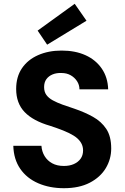

<svg xmlns="http://www.w3.org/2000/svg" viewBox="-20 -978 657 1010"><path d="M316 12Q241 12 181 -14Q121 -40 86.5 -90Q52 -140 50 -211H198Q200 -181 214.5 -157Q229 -133 254.5 -119Q280 -105 316 -105Q346 -105 368.5 -115Q391 -125 404 -143Q417 -161 417 -187Q417 -211 404 -230.5Q391 -250 367.5 -264.5Q344 -279 312.5 -291.5Q281 -304 244 -316Q154 -342 109.5 -388.5Q65 -435 65 -510Q65 -574 95.5 -619Q126 -664 180.5 -688Q235 -712 304 -712Q376 -712 430 -687.5Q484 -663 515.5 -617Q547 -571 549 -508H398Q398 -531 385.5 -550.5Q373 -570 352 -582Q331 -594 303 -594Q277 -595 256.5 -586.5Q236 -578 224 -561.5Q212 -545 212 -520Q212 -495 224 -478.5Q236 -462 258 -450Q280 -438 309 -427.5Q338 -417 372 -406Q425 -388 469 -363.5Q513 -339 539 -300Q565 -261 565 -197Q565 -141 536.5 -93.5Q508 -46 452.5 -17Q397 12 316 12ZM228 -743 178 -817 373 -958 435 -869Z"/></svg>

Font: DM Sans 9pt ExtraBold
Style: Regular
Weight: 800
Version: Version 4.004;gftools[0.9.30]